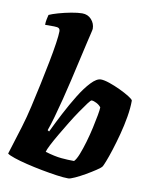

<svg xmlns="http://www.w3.org/2000/svg" viewBox="-88 -865 732 931"><g transform="rotate(10 277.5 -400.0)"><path d="M313 0Q290 0 255 -5Q220 -10 180.5 -17.5Q141 -25 104 -34Q67 -43 40.5 -52Q14 -61 5 -68Q9 -82 21 -119.5Q33 -157 48.5 -208Q64 -259 76 -312Q89 -368 101.5 -427.5Q114 -487 124.5 -540.5Q135 -594 141 -635Q147 -676 147 -694Q147 -705 141 -709.5Q135 -714 118 -714H73Q73 -728 76 -742Q79 -756 81 -764Q96 -771 125.5 -779.5Q155 -788 187.5 -794Q220 -800 241 -800Q269 -800 286.5 -780.5Q304 -761 304 -735Q304 -731 299.5 -712.5Q295 -694 289 -668L244 -471Q233 -423 220.5 -374Q208 -325 196 -282.5Q184 -240 174 -213L182 -208Q203 -252 229 -302Q255 -352 283 -397.5Q311 -443 338 -471.5Q365 -500 386 -500Q402 -500 428.5 -491Q455 -482 482.5 -469Q510 -456 530 -443.5Q550 -431 551 -425Q551 -388 543.5 -344Q536 -300 524.5 -256.5Q513 -213 501 -175.5Q489 -138 479.5 -114Q470 -90 467 -86Q462 -79 441 -65Q420 -51 394 -36Q368 -21 345 -10.5Q322 0 313 0ZM326 -88Q337 -99 348 -127Q359 -155 369.5 -191Q380 -227 388 -263Q396 -299 401 -327Q406 -355 406 -366Q398 -377 383.5 -384.5Q369 -392 359 -392Q355 -392 341.5 -374Q328 -356 308.5 -327.5Q289 -299 268.5 -265.5Q248 -232 229 -199.5Q210 -167 197.5 -142.5Q185 -118 183 -108Q230 -94 262.5 -91Q295 -88 326 -88Z"/></g></svg>

Font: Texturina 72pt 72pt Black
Style: Italic
Weight: 900
Italic angle: -11°
Designer: Guillermo Torres Carreño
Foundry: Omnibus-Type
Version: Version 1.002; ttfautohint (v1.8.3)